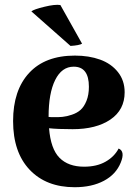

<svg xmlns="http://www.w3.org/2000/svg" viewBox="-20 -761 567 795"><path d="M289.1 14.2Q171.4 14.2 102.8 -58.1Q34.2 -130.4 34.2 -259.8Q34.2 -387.2 100.6 -459Q167 -530.8 290 -530.8Q348.6 -530.8 394.5 -514.2Q440.4 -497.6 468.3 -462.6Q496.1 -427.7 496.1 -378.9Q496.1 -306.2 437.3 -266.1Q378.4 -226.1 280.8 -226.1Q218.3 -226.1 183.1 -230Q189.9 -144.5 226.3 -107.7Q262.7 -70.8 328.1 -70.8Q380.9 -70.8 417.2 -91.6Q453.6 -112.3 471.2 -146Q499 -134.3 480 -87.9Q460.4 -39.1 410.4 -12.5Q360.4 14.2 289.1 14.2ZM109.9 -713.9Q119.6 -722.2 163.6 -732.9Q207.5 -743.7 230 -740.2L319.8 -580.1Q308.6 -573.2 272 -570.8ZM181.2 -276.9Q187 -275.9 200.2 -275.9Q221.7 -275.4 238.8 -277.1Q255.9 -278.8 277.3 -285.9Q298.8 -293 313.5 -305.9Q328.1 -318.8 338.1 -343.5Q348.1 -368.2 348.1 -401.9Q348.1 -484.9 285.2 -484.9Q235.8 -484.9 208.5 -429.9Q181.2 -375 181.2 -277.8Z"/></svg>

Font: Arima
Style: Bold
Weight: 700
Designer: Joana Correia and Natanael Gama
Foundry: NDISCOVER
Version: Version 1.100;Glyphs 3.1.2 (3151)